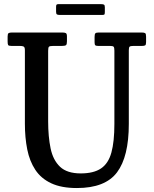

<svg xmlns="http://www.w3.org/2000/svg" viewBox="-20 -910 756 945"><path d="M521 -684H462.5Q452 -684 448.8 -687.5Q445.5 -691 445.5 -702V-728Q445.5 -742 449.5 -746Q453.5 -750 466.5 -750H677Q690 -750 694.5 -746.8Q699 -743.5 699 -729.5V-703.5Q699 -690 694.8 -687Q690.5 -684 679.5 -684H637.5Q622.5 -684 618.2 -680.5Q614 -677 614 -663V-300Q614 -139 556 -61.8Q498 15.5 358.5 15.5Q282 15.5 232 -8Q182 -31.5 153.8 -74.2Q125.5 -117 114 -175Q102.5 -233 102.5 -301.5V-662.5Q102.5 -677.5 96.5 -680.8Q90.5 -684 77 -684H36Q23 -684 20.2 -688.2Q17.5 -692.5 17.5 -706V-730.5Q17.5 -743.5 22.2 -746.8Q27 -750 39 -750H286.5Q299 -750 304.2 -747Q309.5 -744 309.5 -730.5V-706.5Q309.5 -691.5 304.8 -687.8Q300 -684 285.5 -684H242.5Q225.5 -684 221.2 -680.2Q217 -676.5 217 -660V-313Q217 -237.5 229 -179.8Q241 -122 275.5 -89.2Q310 -56.5 377.5 -56.5Q441 -56.5 477.2 -81Q513.5 -105.5 528.2 -159Q543 -212.5 543 -300V-661Q543 -676 539.2 -680Q535.5 -684 521 -684ZM256 -852.5V-876Q256 -883 257.8 -886.2Q259.5 -889.5 266 -889.5H479Q488.5 -889.5 492.2 -886.8Q496 -884 496 -874V-851.5Q496 -843.5 494.5 -840Q493 -836.5 485 -836.5H273.5Q264 -836.5 260 -839.2Q256 -842 256 -852.5Z"/></svg>

Font: Besley* Narrow Medium
Style: Regular
Weight: 500
Width: 4
Designer: Owen Earl
Foundry: indestructible type*
Version: Version 3.000; ttfautohint (v1.8.3)